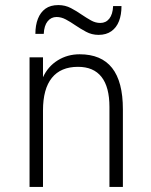

<svg xmlns="http://www.w3.org/2000/svg" viewBox="-20 -737 596 757"><path d="M96.5 0V-511H149.5V-432.5Q169 -475 207.5 -499Q246 -523 294 -523Q379.5 -523 422 -469Q464.5 -415 464.5 -306V0H411.5V-315.5Q411.5 -394 380.2 -433.8Q349 -473.5 287.5 -473.5Q219.5 -473.5 184.5 -430Q149.5 -386.5 149.5 -301.5V0ZM368.5 -599.5Q342 -599.5 319.2 -611.8Q296.5 -624 276 -638Q258 -650.5 239.8 -660.2Q221.5 -670 203 -670Q181.5 -670 167.8 -653Q154 -636 152.5 -603.5H119.5Q119.5 -637.5 129.5 -663Q139.5 -688.5 159.2 -702.8Q179 -717 210 -717Q237 -717 259.8 -705Q282.5 -693 302.5 -679Q321 -666.5 338.8 -656.5Q356.5 -646.5 375.5 -646.5Q397.5 -646.5 411 -663.5Q424.5 -680.5 426 -713H459Q459 -679 449.2 -653.8Q439.5 -628.5 419.2 -614Q399 -599.5 368.5 -599.5Z"/></svg>

Font: Overpass ExtraLight
Style: Regular
Weight: 250
Designer: Delve Withrington, Dave Bailey, Thomas Jockin
Foundry: Delve Fonts LLC
Version: Version 4.000